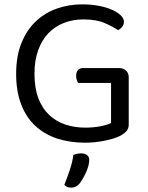

<svg xmlns="http://www.w3.org/2000/svg" viewBox="-20 -641 679 880"><path d="M570 -70Q570 -52 559.5 -40Q549 -28 528 -17Q503 -5 459 4Q415 13 370 13Q300 13 242 -6Q184 -25 142 -64Q100 -103 77 -162.5Q54 -222 54 -303Q54 -383 78 -443Q102 -503 143.5 -542.5Q185 -582 240 -601.5Q295 -621 357 -621Q399 -621 434.5 -614Q470 -607 495 -595.5Q520 -584 534 -570Q548 -556 548 -542Q548 -528 540 -518Q532 -508 521 -503Q494 -521 457 -536.5Q420 -552 362 -552Q314 -552 273 -536Q232 -520 202 -489Q172 -458 155 -411Q138 -364 138 -303Q138 -238 155.5 -191.5Q173 -145 204.5 -115Q236 -85 278.5 -70.5Q321 -56 371 -56Q407 -56 439 -62Q471 -68 489 -77V-261H338Q335 -266 332 -274.5Q329 -283 329 -293Q329 -310 337 -319.5Q345 -329 360 -329H527Q545 -329 557.5 -317.5Q570 -306 570 -287ZM306 219Q285 219 275 206Q289 171 301 134.5Q313 98 316 69Q333 62 352 62Q368 62 378.5 69.5Q389 77 389 92Q389 104 385 119.5Q381 135 374 150Q367 165 359 178.5Q351 192 344 201Q329 219 306 219Z"/></svg>

Font: Baloo 2 Latin
Style: Regular
Weight: 400
Designer: Sarang Kulkarni and Ek Type
Foundry: Ek Type
Version: Version 1.001